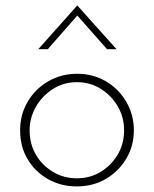

<svg xmlns="http://www.w3.org/2000/svg" viewBox="-20 -660 551 687"><path d="M52 -194Q52 -250 79 -296Q106 -342 152.5 -369Q199 -396 256 -396Q313 -396 359 -369Q405 -342 432 -295.5Q459 -249 459 -194Q459 -138 432 -92.5Q405 -47 359 -20Q313 7 255 7Q198 7 152 -19Q106 -45 79 -90Q52 -135 52 -194ZM86 -194Q86 -145 108.5 -106.5Q131 -68 169.5 -45Q208 -22 255 -22Q302 -22 340 -45Q378 -68 401 -106.5Q424 -145 424 -194Q424 -241 401 -280Q378 -319 340 -342.5Q302 -366 255 -366Q207 -366 168.5 -341Q130 -316 108 -277Q86 -238 86 -194ZM363 -484 249 -613 266 -615 151 -484H117L256 -640H257L397 -484Z"/></svg>

Font: Josefin Sans ExtraLight
Style: Regular
Weight: 250
Designer: Santiago Orozco
Foundry: Typemade
Version: Version 2.000